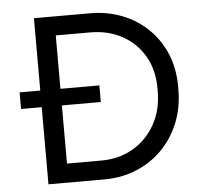

<svg xmlns="http://www.w3.org/2000/svg" viewBox="-51 -753 849 806"><g transform="rotate(-5 374.0 -350.0)"><path d="M34 -325V-395H370V-325ZM121 0V-700H357Q430 -700 492.5 -675.5Q555 -651 601.5 -605.5Q648 -560 673.5 -498.5Q699 -437 699 -362V-350Q699 -273 673 -209Q647 -145 600.5 -98Q554 -51 491.5 -25.5Q429 0 357 0ZM206 -44 171 -80H351Q426 -80 485 -114.5Q544 -149 578 -210Q612 -271 612 -350V-362Q612 -439 578.5 -497Q545 -555 486 -587.5Q427 -620 351 -620H171L206 -656Z"/></g></svg>

Font: SUSE
Style: Regular
Weight: 400
Designer: Rene Bieder
Foundry: SUSE
Version: Version 1.000